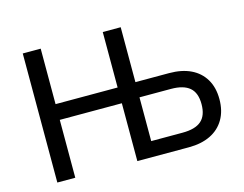

<svg xmlns="http://www.w3.org/2000/svg" viewBox="-97 -859 1289 1013"><g transform="rotate(-15 547.5 -352.5)"><path d="M99 0V-705H197V-402H536V-705H634V-405H818Q887 -405 936 -381.5Q985 -358 1012 -313Q1039 -268 1039 -204Q1039 -140 1012 -94Q985 -48 935.5 -24Q886 0 818 0H536V-316H197V0ZM634 -83H805Q875 -83 908 -112Q941 -141 941 -203Q941 -265 907.5 -293.5Q874 -322 806 -322H634Z"/></g></svg>

Font: Nunito Sans 7pt SemiCondensed Medium
Style: Regular
Weight: 500
Width: 4
Designer: Vernon Adams
Foundry: Vernon Adams
Version: Version 3.101;gftools[0.9.27]